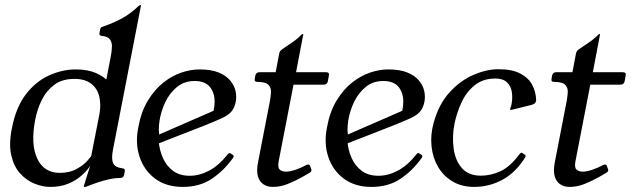

<svg xmlns="http://www.w3.org/2000/svg" viewBox="-20 -724 2481 755"><path d="M178 11Q148 11 116.5 -1.5Q85 -14 60 -41Q35 -68 24.5 -112.5Q14 -157 27 -221Q43 -303 82 -353.5Q121 -404 173 -427.5Q225 -451 278 -451Q324.8 -451 357.1 -436.9Q389.5 -422.8 408.2 -401.2L395.2 -396.5L414.5 -496.2Q419.5 -521.2 420.1 -539.5Q420.8 -557.8 412 -569.4Q403.2 -581 379.2 -583Q369.2 -584 371.2 -595L374.2 -610Q375.2 -615 379.1 -617.1Q383 -619.2 389.2 -621Q426.8 -634 459.2 -651.5Q491.8 -669 524.2 -699.8Q529 -704 531.8 -704H532.8Q534.8 -704 534.5 -702.8L423.8 -133Q417.8 -102 424.1 -84Q430.5 -66 461.8 -62Q472.8 -61 470.8 -50L467.8 -36Q465.8 -24 451.8 -24Q431.2 -24 408.9 -19Q386.5 -14 364 -6.5Q341.5 1 319.5 10Q318.5 11 313.8 11H311.5Q309.5 11 309.5 8.2Q313 -2.8 322.5 -33.9Q332 -65 343 -95L345.5 -90Q341.5 -81 329.4 -64.5Q317.2 -48 296.8 -30.5Q276.2 -13 246.6 -1Q217 11 178 11ZM214.8 -44.2Q254 -44.2 281.4 -59.6Q308.8 -75 323.1 -91.4Q337.5 -107.8 338.5 -109.8L370.8 -274.2Q377.8 -311.2 370.6 -343.2Q363.5 -375.2 339.1 -394.5Q314.8 -413.8 272.2 -413.8Q224.2 -413.8 193 -390.2Q161.8 -366.8 143.9 -330.1Q126 -293.5 118.2 -252Q100 -155.8 126.6 -100Q153.2 -44.2 214.8 -44.2Z M895.8 -102.5Q861 -53.5 813.2 -21.2Q765.5 11 699 11Q633.5 11 590 -21.5Q546.5 -54 528.8 -107.5Q511 -161 524 -224Q535 -285 561.5 -328.5Q588 -372 622.1 -399Q656.2 -426 693.1 -438.5Q730 -451 764.5 -451Q810 -451 839.5 -439Q869 -427 885.2 -407.5Q901.5 -388 906.2 -366.1Q911 -344.2 907 -323.8Q902 -299.5 889.8 -285.1Q877.5 -270.8 852.1 -259.1Q826.8 -247.5 783 -230L557.2 -141.8L553 -172L854.5 -303.5L808.2 -253.5Q823.5 -288.2 823.9 -323.2Q824.2 -358.2 805.5 -381.9Q786.8 -405.5 745 -405.5Q704.8 -405.5 676 -382Q647.2 -358.5 630.1 -322.5Q613 -286.5 607.2 -248.8Q601.5 -211 608 -182.8L604 -171.5Q606.2 -135.5 620.1 -103.8Q634 -72 660.2 -52.4Q686.5 -32.8 725.8 -32.8Q764.5 -32.8 802.9 -53.2Q841.2 -73.8 876 -117.8Q881.2 -124.2 886.2 -121.2L896.8 -114Q901.5 -110.5 895.8 -102.5Z M1203.2 -60.8Q1205.5 -57 1204.5 -52.8Q1203.5 -47.8 1196.2 -43.8L1166.5 -26.8Q1139.5 -11.8 1110.9 -0.4Q1082.2 11 1053 11Q1031.2 11 1015.6 0.5Q1000 -10 994.1 -31.2Q988.2 -52.5 994.5 -85L1040.8 -323.8Q1044.8 -344 1045.6 -361.8Q1046.5 -379.5 1035.2 -390.8Q1024 -402 992 -402Q979 -402 982 -415L984 -427Q987 -440 1000 -440H1064L1078 -514Q1080 -523.5 1089 -530Q1111 -545.5 1129.5 -557.6Q1148 -569.8 1166 -588Q1167.2 -590 1170.2 -590H1172.2Q1173.2 -590 1172.2 -587L1144.2 -440H1262.2Q1276.2 -440 1273.2 -427L1269.2 -404Q1266.2 -391 1252.2 -391H1134.2L1076.2 -91.8Q1070.8 -65.2 1080 -57.1Q1089.2 -49 1105 -49Q1120 -49 1141.9 -56.4Q1163.8 -63.8 1179.8 -72.8Q1183 -74.8 1186.2 -76Q1189.5 -77.2 1191.5 -77.2Q1197.5 -77.2 1199.5 -71Z M1637.8 -102.5Q1603 -53.5 1555.2 -21.2Q1507.5 11 1441 11Q1375.5 11 1332 -21.5Q1288.5 -54 1270.8 -107.5Q1253 -161 1266 -224Q1277 -285 1303.5 -328.5Q1330 -372 1364.1 -399Q1398.2 -426 1435.1 -438.5Q1472 -451 1506.5 -451Q1552 -451 1581.5 -439Q1611 -427 1627.2 -407.5Q1643.5 -388 1648.2 -366.1Q1653 -344.2 1649 -323.8Q1644 -299.5 1631.8 -285.1Q1619.5 -270.8 1594.1 -259.1Q1568.8 -247.5 1525 -230L1299.2 -141.8L1295 -172L1596.5 -303.5L1550.2 -253.5Q1565.5 -288.2 1565.9 -323.2Q1566.2 -358.2 1547.5 -381.9Q1528.8 -405.5 1487 -405.5Q1446.8 -405.5 1418 -382Q1389.2 -358.5 1372.1 -322.5Q1355 -286.5 1349.2 -248.8Q1343.5 -211 1350 -182.8L1346 -171.5Q1348.2 -135.5 1362.1 -103.8Q1376 -72 1402.2 -52.4Q1428.5 -32.8 1467.8 -32.8Q1506.5 -32.8 1544.9 -53.2Q1583.2 -73.8 1618 -117.8Q1623.2 -124.2 1628.2 -121.2L1638.8 -114Q1643.5 -110.5 1637.8 -102.5Z M1844.8 11Q1795.5 11 1759.5 -10.5Q1723.5 -32 1702.5 -68Q1681.5 -104 1676.9 -149Q1672.2 -194 1685.2 -241Q1705.5 -314.8 1748.1 -361.2Q1790.8 -407.8 1842.2 -429.8Q1893.8 -451.8 1940 -451.8Q1993.5 -451.8 2025.6 -435Q2057.8 -418.2 2072.4 -391Q2087 -363.8 2088.2 -332.8Q2089.2 -316.2 2070 -311.5L1992.5 -292.2Q1989.8 -291.2 1987.4 -291.9Q1985 -292.5 1986.2 -294.8Q1986.2 -297.2 1988.5 -303.4Q1990.8 -309.5 1991.8 -315.5Q1996.2 -340.5 1992.5 -363.2Q1988.8 -386 1973.2 -400.6Q1957.8 -415.2 1927.8 -415.2Q1878.8 -415.2 1845.9 -388.2Q1813 -361.2 1794.4 -320.4Q1775.8 -279.5 1767.2 -237.5Q1757.5 -187.8 1763.8 -140.5Q1770 -93.2 1796.1 -63.2Q1822.2 -33.2 1870.8 -33.2Q1908.8 -33.2 1947 -50.2Q1985.2 -67.2 2023.8 -119Q2029 -125.8 2034.5 -122.2L2045 -114.5Q2049.2 -111.8 2043.8 -103Q2006.2 -43.8 1954.5 -16.4Q1902.8 11 1844.8 11Z M2370.2 -60.8Q2372.5 -57 2371.5 -52.8Q2370.5 -47.8 2363.2 -43.8L2333.5 -26.8Q2306.5 -11.8 2277.9 -0.4Q2249.2 11 2220 11Q2198.2 11 2182.6 0.5Q2167 -10 2161.1 -31.2Q2155.2 -52.5 2161.5 -85L2207.8 -323.8Q2211.8 -344 2212.6 -361.8Q2213.5 -379.5 2202.2 -390.8Q2191 -402 2159 -402Q2146 -402 2149 -415L2151 -427Q2154 -440 2167 -440H2231L2245 -514Q2247 -523.5 2256 -530Q2278 -545.5 2296.5 -557.6Q2315 -569.8 2333 -588Q2334.2 -590 2337.2 -590H2339.2Q2340.2 -590 2339.2 -587L2311.2 -440H2429.2Q2443.2 -440 2440.2 -427L2436.2 -404Q2433.2 -391 2419.2 -391H2301.2L2243.2 -91.8Q2237.8 -65.2 2247 -57.1Q2256.2 -49 2272 -49Q2287 -49 2308.9 -56.4Q2330.8 -63.8 2346.8 -72.8Q2350 -74.8 2353.2 -76Q2356.5 -77.2 2358.5 -77.2Q2364.5 -77.2 2366.5 -71Z"/></svg>

Font: Young Serif Light
Style: Italic
Weight: 300
Italic angle: -10.979°
Designer: Bastien Sozeau
Foundry: NBR — Bastien Sozeau
Version: Version 5.001